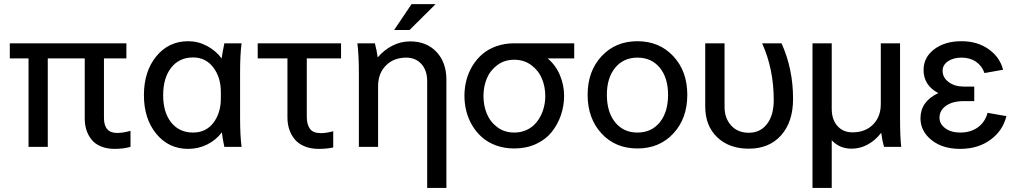

<svg xmlns="http://www.w3.org/2000/svg" viewBox="-20 -716 4959 936"><path d="M27.8 -504.9H596.2V-431.2H486.8V-141.1Q486.8 -67.9 550.8 -67.9Q579.6 -67.9 616.2 -78.1V0Q580.6 9.8 539.1 9.8Q501 9.8 472.2 -2.2Q443.4 -14.2 426.5 -35.2Q409.7 -56.2 401.4 -81.8Q393.1 -107.4 393.1 -137.2V-431.2H212.9V0H119.1V-431.2H27.8Z M681.6 -252Q681.6 -367.7 741.9 -441.4Q802.2 -515.1 897.5 -515.1Q945.8 -515.1 989.3 -491.9Q1032.7 -468.8 1060.5 -431.2Q1063.5 -454.6 1073.7 -504.9H1157.7Q1150.4 -452.1 1150.4 -359.9V-145Q1150.4 -52.7 1157.7 0H1073.7Q1065.4 -37.6 1061.5 -70.8Q1032.7 -32.7 989.7 -11.5Q946.8 9.8 897.5 9.8Q802.2 9.8 741.9 -63.7Q681.6 -137.2 681.6 -252ZM1056.6 -235.8V-268.1Q1056.6 -339.4 1019.5 -387.7Q982.4 -436 921.4 -436Q854 -436 814.7 -386.2Q775.4 -336.4 775.4 -252Q775.4 -168 814.7 -118.9Q854 -69.8 921.4 -69.8Q983.9 -69.8 1020.3 -117.4Q1056.6 -165 1056.6 -235.8Z M1381.3 -143.1V-431.2H1236.3V-504.9H1642.6V-431.2H1475.6V-146Q1475.6 -109.9 1490.7 -88.4Q1505.9 -66.9 1544.4 -66.9Q1569.3 -66.9 1604.5 -76.2V2.9Q1572.3 9.8 1533.7 9.8Q1494.6 9.8 1464.6 -2.7Q1434.6 -15.1 1416.7 -36.9Q1398.9 -58.6 1390.1 -85.4Q1381.3 -112.3 1381.3 -143.1Z M1722.2 -504.9H1807.6Q1817.4 -466.8 1821.3 -436Q1851.1 -471.7 1892.1 -492.9Q1933.1 -514.2 1979.5 -514.2Q2059.6 -514.2 2107.9 -462.9Q2156.2 -411.6 2156.2 -327.1V200.2H2062.5V-320.8Q2062.5 -372.6 2034.4 -403.8Q2006.3 -435.1 1960.4 -435.1Q1899.4 -435.1 1861.3 -396.7Q1823.2 -358.4 1823.2 -295.9V0H1729.5V-359.9Q1729.5 -447.8 1722.2 -504.9ZM1986.3 -695.8H2103.5L1976.6 -569.8H1901.4Z M2486.8 7.8Q2439.5 7.8 2399.4 -6.6Q2359.4 -21 2331.1 -45.7Q2302.7 -70.3 2283 -103Q2263.2 -135.7 2253.7 -172.9Q2244.1 -210 2244.1 -249Q2244.1 -288.1 2253.7 -325Q2263.2 -361.8 2283 -394.5Q2302.7 -427.2 2331.1 -451.7Q2359.4 -476.1 2399.4 -490.5Q2439.5 -504.9 2486.8 -504.9H2779.3V-431.2H2649.9Q2689 -398.4 2709.5 -349.9Q2730 -301.3 2730 -249Q2730 -199.7 2714.4 -154.3Q2698.7 -108.9 2669.4 -72.3Q2640.1 -35.6 2592.8 -13.9Q2545.4 7.8 2486.8 7.8ZM2336.9 -248Q2336.9 -202.1 2353 -162.4Q2369.1 -122.6 2404.1 -96.2Q2439 -69.8 2486.8 -69.8Q2516.1 -69.8 2541 -79.8Q2565.9 -89.8 2583.5 -106.9Q2601.1 -124 2613.5 -147Q2626 -169.9 2632.1 -195.6Q2638.2 -221.2 2638.2 -248Q2638.2 -293.5 2621.8 -332.8Q2605.5 -372.1 2570.1 -398.4Q2534.7 -424.8 2486.8 -424.8Q2439 -424.8 2404.1 -398.4Q2369.1 -372.1 2353 -332.8Q2336.9 -293.5 2336.9 -248Z M3330.6 -253.9Q3330.6 -138.7 3262.7 -65.4Q3194.8 7.8 3087.4 7.8Q2980 7.8 2912.4 -65.4Q2844.7 -138.7 2844.7 -253.9Q2844.7 -368.7 2912.6 -441.9Q2980.5 -515.1 3087.4 -515.1Q3194.3 -515.1 3262.5 -441.9Q3330.6 -368.7 3330.6 -253.9ZM2938.5 -253.9Q2938.5 -169.4 2979 -119.6Q3019.5 -69.8 3087.4 -69.8Q3155.8 -69.8 3196.3 -119.6Q3236.8 -169.4 3236.8 -253.9Q3236.8 -336.9 3196.3 -386Q3155.8 -435.1 3087.4 -435.1Q3020 -435.1 2979.2 -386Q2938.5 -336.9 2938.5 -253.9Z M3630.4 8.8Q3534.2 8.8 3476.1 -47.1Q3418 -103 3418 -196.8V-504.9H3512.2V-194.8Q3512.2 -139.6 3544.4 -104.2Q3576.7 -68.8 3630.4 -68.8Q3686.5 -68.8 3719.2 -111.6Q3752 -154.3 3752 -228Q3752 -379.4 3695.3 -504.9H3790Q3846.2 -380.4 3846.2 -233.9Q3846.2 -122.1 3788.1 -56.6Q3730 8.8 3630.4 8.8Z M3940.9 200.2V-504.9H4034.7V-185.1Q4034.7 -133.3 4062.3 -102.1Q4089.8 -70.8 4135.7 -70.8Q4197.8 -70.8 4235.8 -108.6Q4273.9 -146.5 4273.9 -209V-504.9H4367.7V-145Q4367.7 -45.9 4373.5 0H4289.6Q4281.2 -28.8 4275.9 -68.8Q4248.5 -32.7 4211.2 -12Q4173.8 8.8 4130.9 8.8Q4072.8 8.8 4034.7 -32.2V200.2Z M4729.5 -223.1H4678.2Q4624.5 -223.1 4592.3 -200.7Q4560.1 -178.2 4560.1 -142.1Q4560.1 -111.3 4588.4 -90.6Q4616.7 -69.8 4661.1 -69.8Q4711.9 -69.8 4747.1 -95.2Q4782.2 -120.6 4794.4 -166L4886.2 -149.9Q4868.7 -78.1 4807.9 -34.2Q4747.1 9.8 4661.1 9.8Q4574.7 9.8 4521 -33.4Q4467.3 -76.7 4467.3 -139.2Q4467.3 -221.2 4554.2 -262.2Q4482.4 -299.8 4482.4 -375Q4482.4 -436.5 4534.2 -475.8Q4585.9 -515.1 4667.5 -515.1Q4744.1 -515.1 4799.1 -476.6Q4854 -438 4870.1 -376L4779.3 -359.9Q4767.6 -394.5 4738.3 -414.8Q4709 -435.1 4667.5 -435.1Q4627 -435.1 4601.1 -417Q4575.2 -398.9 4575.2 -371.1Q4575.2 -337.4 4605 -315.7Q4634.8 -293.9 4678.2 -293.9H4729.5Z"/></svg>

Font: LT Superior Med
Style: Regular
Weight: 500
Designer: Daniel Lyons
Foundry: LyonsType
Version: Version 1.000